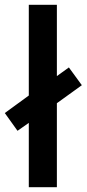

<svg xmlns="http://www.w3.org/2000/svg" viewBox="-40 -780 361 800"><path d="M80 0V-268L33 -235L-20 -309L80 -382V-760H197V-463L247 -499L301 -425L197 -350V0Z"/></svg>

Font: Noto Sans Thai Looped Condensed SemiBold
Style: Regular
Weight: 600
Width: 3
Designer: Sasikarn Vongin, Ben Mitchell
Foundry: The Fontpad Ltd
Version: Version 1.001; ttfautohint (v1.8.4.7-5d5b)